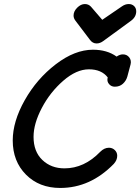

<svg xmlns="http://www.w3.org/2000/svg" viewBox="-20 -922 694 950"><path d="M458 -707Q438 -707 425 -725L353 -820Q344 -832 344 -845Q344 -866 362 -884Q380 -902 400 -902Q418 -902 430 -889L486 -824L584 -891Q600 -902 617 -902Q633 -902 643.5 -892Q654 -882 654 -866Q654 -838 628 -819L491 -719Q475 -707 458 -707ZM278 8Q174 8 108.5 -58Q43 -124 43 -227Q43 -321 102.5 -426.5Q162 -532 256 -604Q350 -676 440 -676Q510 -676 557 -642Q573 -653 588 -653Q608 -653 619.5 -638Q631 -623 626 -603L610 -543Q604 -522 588 -507.5Q572 -493 548 -493Q531 -493 520 -505.5Q509 -518 512 -534L513 -539Q482 -579 420 -579Q358 -579 293 -522.5Q228 -466 187 -388Q146 -310 146 -245Q146 -172 189.5 -130.5Q233 -89 299 -89Q397 -89 476 -171Q496 -191 519 -191Q536 -191 548 -179.5Q560 -168 560 -151Q560 -130 543 -111Q427 8 278 8Z"/></svg>

Font: Comic Neue
Style: Bold Italic
Weight: 700
Italic angle: -12°
Designer: Craig Rozynski
Foundry: Craig Rozynski
Version: Version 2.003